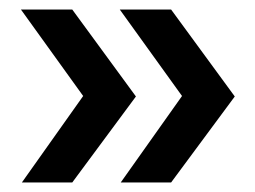

<svg xmlns="http://www.w3.org/2000/svg" viewBox="-20 -470 537 404"><path d="M132 -86H26L155 -268L24 -450H132L266 -267ZM340 -86H234L363 -268L232 -450H340L474 -267Z"/></svg>

Font: Muli-Bold
Style: Bold
Weight: 700
Version: Version 2.000